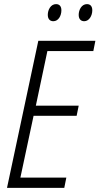

<svg xmlns="http://www.w3.org/2000/svg" viewBox="-20 -912 483 932"><path d="M389 -809C412 -809 428 -835 428 -862C428 -881 419 -892 402 -892C376 -892 362 -864 362 -840C362 -820 372 -809 389 -809ZM239 -809C263 -809 278 -835 278 -862C278 -881 269 -892 252 -892C226 -892 212 -864 212 -840C212 -820 222 -809 239 -809ZM14 0H292L302 -50H79L143 -350H352L362 -399H154L210 -664H433L443 -714H166Z"/></svg>

Font: Noto Sans Condensed Light
Style: Italic
Weight: 300
Width: 3
Italic angle: -12°
Designer: Monotype Design Team
Foundry: Monotype Imaging Inc.
Version: Version 2.013